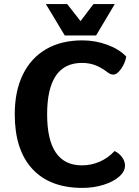

<svg xmlns="http://www.w3.org/2000/svg" viewBox="-20 -907 676 937"><path d="M52 -349Q52 -462 91.5 -543Q131 -624 205 -667Q279 -710 382 -710Q445 -710 503.5 -688.5Q562 -667 596 -631Q591 -599 571 -571Q551 -543 534 -543Q520 -543 508 -552Q474 -578 444.5 -589Q415 -600 380 -600Q210 -600 210 -349Q210 -100 380 -100Q425 -100 466.5 -118Q508 -136 539 -170Q562 -159 576 -139.5Q590 -120 590 -99Q590 -70 561.5 -45Q533 -20 485 -5Q437 10 382 10Q223 10 137.5 -83Q52 -176 52 -349ZM204 -887H308L373 -804L436 -887H540L449 -734H296Z"/></svg>

Font: Krub
Style: Bold
Weight: 700
Version: Version 1.000; ttfautohint (v1.6)